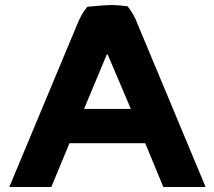

<svg xmlns="http://www.w3.org/2000/svg" viewBox="-20 -733 852 763"><path d="M797 10 519 -656C510 -675 500 -692 487 -708C467 -710 447 -713 424 -713C388 -712 357 -709 327 -706C309 -685 297 -661 288 -639L17 10H184L256 -164H557L629 10ZM314 -300 405 -518 409 -514 500 -300Z"/></svg>

Font: Bluebird
Style: SfBdExt
Weight: 700
Designer: Jasper
Foundry: Cannot Into Space Fonts
Version: Version 0.98